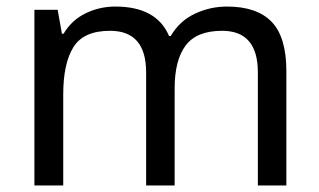

<svg xmlns="http://www.w3.org/2000/svg" viewBox="-20 -566 975 586"><path d="M673 -546Q764 -546 809 -499.5Q854 -453 854 -349V0H767V-345Q767 -472 658 -472Q580 -472 546.5 -427Q513 -382 513 -296V0H426V-345Q426 -472 316 -472Q235 -472 204 -422Q173 -372 173 -278V0H85V-536H156L169 -463H174Q199 -505 241.5 -525.5Q284 -546 332 -546Q458 -546 496 -456H501Q528 -502 574.5 -524Q621 -546 673 -546Z"/></svg>

Font: Noto Sans Siddham
Style: Regular
Weight: 400
Designer: Monotype Design Team
Foundry: Monotype Imaging Inc.
Version: Version 2.004; ttfautohint (v1.8.4.7-5d5b)